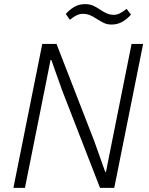

<svg xmlns="http://www.w3.org/2000/svg" viewBox="-20 -911 722 931"><path d="M465 0 282 -471 229 -620H225L196 -474L101 0H45L185 -698H254L437 -227L490 -78H494L523 -224L618 -698H674L534 0ZM521 -792Q499 -792 482 -800.5Q465 -809 448 -820Q427 -834 412.5 -839Q398 -844 383 -844Q367 -844 352 -837Q337 -830 319 -815L299 -843Q317 -864 340 -877.5Q363 -891 392 -891Q416 -891 433 -883Q450 -875 466 -864Q487 -850 501.5 -844.5Q516 -839 531 -839Q547 -839 561.5 -846.5Q576 -854 594 -868L615 -840Q597 -819 573.5 -805.5Q550 -792 521 -792Z"/></svg>

Font: IBM Plex Sans Light
Style: Italic
Weight: 300
Italic angle: -11.31°
Designer: Mike Abbink, Paul van der Laan, Pieter van Rosmalen
Foundry: Bold Monday
Version: Version 3.201